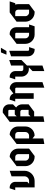

<svg xmlns="http://www.w3.org/2000/svg" viewBox="1570 -2320 980 4160"><g transform="rotate(-90 2060.0 -240.0)"><path d="M60 -520 20 -400H80V20H220C341.4 20 440 -78.6 440 -200V-520L320 -480V-200C320 -144.8 275.2 -100 220 -100H160L200 -140V-400C200 -466.2 146.2 -520 80 -520Z M660 -400H740C773.1 -400 800 -373.1 800 -340V-100H740C695.8 -100 660 -135.8 660 -180ZM740 -520 540 -370V-180C540 -69.6 629.6 20 740 20H760L920 -100V-340C920 -439.4 839.4 -520 740 -520Z M1140 -100V-400H1220C1253.1 -400 1280 -373.1 1280 -340V-180C1280 -135.8 1244.2 -100 1200 -100ZM1400 -180V-340C1400 -439.4 1319.4 -520 1220 -520L1020 -370V230L1140 210V-25L1200 20C1310.4 20 1400 -69.6 1400 -180Z M1811.4 -381.4 1880 -450V-530C1880 -607.3 1817.3 -670 1740 -670H1700L1500 -520V230L1620 210V10H1720L1880 -110V-250C1880 -304.4 1852.8 -352.4 1811.4 -381.4ZM1620 -550H1740C1751 -550 1760 -541 1760 -530V-410H1660L1620 -370ZM1760 -110H1660L1620 -70V-290H1720C1742.1 -290 1760 -272.1 1760 -250Z M1980 -520 1940 -400H2000V0H2120V-400H2220C2231 -400 2240 -391 2240 -380V230L2360 190V-380C2360 -457.3 2297.3 -520 2220 -520L2113.2 -439.9C2096.7 -486.5 2052.3 -520 2000 -520Z M2600 230 2720 190V-145L2840 -265V-530L2720 -490V-225H2640C2617.9 -225 2600 -242.9 2600 -265V-400C2600 -466.2 2546.2 -520 2480 -520H2460L2420 -400H2480V-265C2480 -176.7 2551.7 -105 2640 -105H2680L2600 -25Z M3005 -710 2955 -590H3035L3105 -710ZM3040 -120V-530L2920 -490V-120C2920 -42.7 2982.7 20 3060 20H3080L3120 -100H3060C3049 -100 3040 -109 3040 -120Z M3430 -380V-100H3390C3345.8 -100 3310 -135.8 3310 -180V-400H3410C3421 -400 3430 -391 3430 -380ZM3390 20H3570L3610 -100H3550V-380C3550 -457.3 3487.3 -520 3410 -520H3390L3190 -370V-180C3190 -69.6 3279.6 20 3390 20Z M4039.7 -400H4070L4110 -520H3870L3670 -370V-180C3670 -69.6 3759.6 20 3870 20H3890L4050 -100V-340C4050 -361 4046.4 -381.2 4039.7 -400ZM3790 -400H3870C3903.1 -400 3930 -373.1 3930 -340V-100H3870C3825.8 -100 3790 -135.8 3790 -180Z"/></g></svg>

Font: Abibas
Style: Medium
Weight: 500
Version: Version 0.3